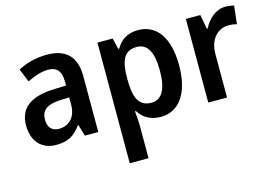

<svg xmlns="http://www.w3.org/2000/svg" viewBox="-101 -759 1707 1204"><g transform="rotate(-15 752.0 -156.5)"><path d="M279 -552C206 -552 141 -534 90 -506L125 -420C171 -442 217 -459 261 -459C315 -459 345 -431 345 -359V-334L263 -331C114 -326 38 -268 38 -157C38 -53 97 10 190 10C270 10 311 -17 352 -74H356L378 0H465V-364C465 -489 402 -552 279 -552ZM288 -255 345 -257V-209C345 -128 297 -83 234 -83C190 -83 162 -108 162 -161C162 -219 196 -251 288 -255Z M870 -553C800 -553 757 -522 727 -471H721L704 -543H605V240H727V22C727 -5 723 -38 721 -66H727C754 -22 800 10 870 10C986 10 1063 -90 1063 -272C1063 -456 989 -553 870 -553ZM835 -453C906 -453 938 -390 938 -272C938 -156 905 -91 836 -91C755 -91 727 -151 727 -269V-288C728 -400 757 -453 835 -453Z M1437 -553C1374 -553 1324 -506 1296 -450H1290L1273 -543H1179V0H1301V-280C1300 -381 1359 -435 1425 -435C1447 -435 1465 -432 1480 -428L1493 -546C1477 -550 1455 -553 1437 -553Z"/></g></svg>

Font: Noto Sans Thai Looped SemiCondensed SemiBold
Style: Regular
Weight: 600
Width: 4
Designer: Sasikarn Vongin, Ben Mitchell
Foundry: The Fontpad Ltd
Version: Version 1.001